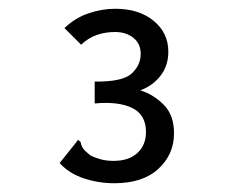

<svg xmlns="http://www.w3.org/2000/svg" viewBox="-20 -657 540 438"><path d="M241 -239Q205 -239 171.5 -250Q138 -261 116 -285L152 -330L158 -338L164 -333Q165 -325 169.5 -318.5Q174 -312 187 -302Q197 -297 210 -293.5Q223 -290 239 -290Q274 -290 293.5 -308Q313 -326 313 -356Q313 -395 282 -410.5Q251 -426 196 -421V-471Q259 -470 280 -489Q301 -508 301 -534Q301 -557 284.5 -570.5Q268 -584 242 -584Q221 -584 201.5 -577.5Q182 -571 165 -555L127 -593Q151 -616 181.5 -626.5Q212 -637 243 -637Q297 -637 330.5 -609.5Q364 -582 364 -539Q364 -507 346 -484Q328 -461 300 -451Q331 -441 354 -417.5Q377 -394 377 -353Q377 -305 341.5 -272Q306 -239 241 -239Z"/></svg>

Font: Inconsolata Medium
Style: Regular
Weight: 500
Monospace: yes
Designer: Raph Levien, Cyreal, Brenton Simpson
Foundry: Raph Levien, Cyreal, Google
Version: Version 3.001; ttfautohint (v1.8.2.53-6de2)